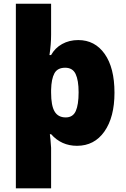

<svg xmlns="http://www.w3.org/2000/svg" viewBox="-20 -780 683 1040"><path d="M256.8 -481.9Q277.8 -520 316.4 -541.5Q355 -563 403.8 -563Q494.1 -563 547.1 -487.8Q600.1 -412.6 600.1 -277.8Q600.1 -145.5 545.7 -67.9Q491.2 9.8 397 9.8Q312.5 9.8 256.8 -53.2H250L253.4 -23.9L256.8 21V240.2H65.9V-759.8H256.8V-591.8Q256.8 -540 248 -481.9ZM333 -413.1Q291.5 -413.1 274.9 -383.1Q258.3 -353 256.8 -293V-278.8Q256.8 -207.5 275.9 -175.8Q294.9 -144 335.9 -144Q375 -144 390.4 -178.5Q405.8 -212.9 405.8 -279.8Q405.8 -345.2 389.6 -379.2Q373.5 -413.1 333 -413.1Z"/></svg>

Font: Open Sans ExtBd
Style: Bold
Weight: 800
Foundry: Ascender Corporation
Version: Version 1.10